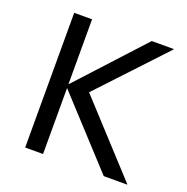

<svg xmlns="http://www.w3.org/2000/svg" viewBox="-119 -766 852 877"><g transform="rotate(20 307.0 -327.5)"><path d="M182.1 -654.8V-338.9L472.2 -654.8H579.1V-652.8L283.2 -336.9L590.8 -2V0H477.1L182.1 -320.8V0H95.2V-654.8Z"/></g></svg>

Font: IntelOne Mono
Style: Regular
Weight: 400
Designer: Fred Shallcrass
Foundry: Frere-Jones Type LLC
Version: Version 1.200;hotconv 1.1.0;makeotfexe 2.6.0;FJTRelease1.2